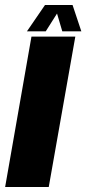

<svg xmlns="http://www.w3.org/2000/svg" viewBox="-64 -746 344 766"><path d="M-43.5 0 61.5 -600H236.5L130.5 0ZM43.5 -621 115.5 -726H225.5L260.5 -621H184.5L163.5 -692L118.5 -621Z"/></svg>

Font: Anybody UltraCondensed Black
Style: Italic
Weight: 900
Width: 1
Italic angle: -10°
Designer: Tyler Finck
Foundry: Etcetera Type Company
Version: Version 1.010; ttfautohint (v1.8.3) -l 8 -r 50 -G 200 -x 14 